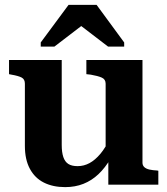

<svg xmlns="http://www.w3.org/2000/svg" viewBox="-20 -757 686 787"><path d="M233 -511V-163Q233 -133 239.5 -113.5Q246 -94 260 -85Q274 -76 298 -76Q324 -76 347 -88.5Q370 -101 391.5 -126.5Q413 -152 432 -193L434 -108Q411 -69 383.5 -43Q356 -17 322 -3.5Q288 10 247 10Q197 10 160 -8.5Q123 -27 102.5 -65Q82 -103 82 -159V-414Q82 -432 69 -439Q56 -446 27 -451L17 -453V-511ZM564 -511V-90Q564 -79 571.5 -72Q579 -65 592.5 -62Q606 -59 625 -58L629 -57V0H424V-111L413 -113V-414Q413 -432 397 -439Q381 -446 352 -451L334 -453V-511ZM376 -737H261L147 -583V-566H203L348 -677H278L423 -566H489V-583Z"/></svg>

Font: Roboto Serif 28pt SemiBold
Style: Regular
Weight: 600
Designer: Greg Gazdowicz
Foundry: Commercial Type
Version: Version 1.008